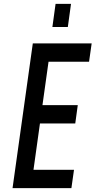

<svg xmlns="http://www.w3.org/2000/svg" viewBox="-20 -975 495 995"><path d="M455 -750 441.5 -655H231.5L200 -430H383L370 -335H187L153.5 -95H363.5L350 0H45L150 -750ZM251.5 -835 268 -955H348L331.5 -835Z"/></svg>

Font: Mohave Light Medium
Style: Italic
Weight: 500
Italic angle: -8°
Version: Version 2.003